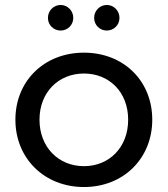

<svg xmlns="http://www.w3.org/2000/svg" viewBox="-20 -747 675 773"><path d="M318 6C477 6 593 -109 593 -265C593 -422 477 -535 318 -535C159 -535 42 -422 42 -265C42 -109 159 6 318 6ZM318 -451C420 -451 496 -376 496 -265C496 -154 420 -78 318 -78C216 -78 139 -154 139 -265C139 -376 216 -451 318 -451ZM359 -675C359 -646 382 -624 410 -624C438 -624 461 -646 461 -675C461 -704 438 -727 410 -727C382 -727 359 -704 359 -675ZM173 -675C173 -646 196 -624 224 -624C252 -624 275 -646 275 -675C275 -704 252 -727 224 -727C196 -727 173 -704 173 -675Z"/></svg>

Font: Malon Grotesk Med
Style: Regular
Weight: 500
Designer: Julieta Ulanovsky
Foundry: Julieta Ulanovsky
Version: Version 7.200